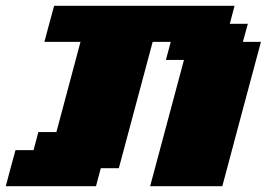

<svg xmlns="http://www.w3.org/2000/svg" viewBox="-20 -645 924 665"><path d="M500 0H750Q772 -83 816.7 -250Q861.3 -417 883.8 -500H821.3L838.4 -562.5H775.9L792.5 -625H167.5Q161.6 -604 150.4 -562.3Q139.2 -520.5 133.8 -500H258.8L175.3 -187.5H112.8L96.2 -125H33.7Q27.8 -104 16.6 -62.5Q5.4 -21 0 0H312.5L329.1 -62.5H391.6L508.8 -500H571.3L554.7 -437.5H617.2Z"/></svg>

Font: Faithful 32x
Style: BoldOblique
Weight: 400
Foundry: Faithful Resource Pack
Version: Version 1.0; January 27, 2023